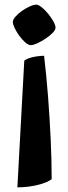

<svg xmlns="http://www.w3.org/2000/svg" viewBox="-20 -526 293 823"><path d="M54.5 277 84 -265.5Q90.5 -273 114.2 -279.5Q138 -286 169 -287Q178.5 -206 185.8 -114Q193 -22 197.2 70Q201.5 162 201.5 242Q182 257 140.6 267Q99.1 277 54.5 277ZM112 -332.5Q101.8 -332.5 88.8 -343.7Q75.9 -354.9 63.4 -371.7Q51 -388.5 43 -405.3Q35 -422.1 35 -432.5Q35 -441.4 45.9 -454.2Q56.8 -467.1 73.4 -478.8Q90 -490.5 107.1 -498.2Q124.1 -506 135.5 -506Q144.8 -506 158.6 -495Q172.5 -484 186 -467.5Q199.5 -451 208.8 -434.4Q218 -417.8 218 -407.5Q218 -398 205.8 -385.2Q193.5 -372.5 175.5 -360.5Q157.5 -348.5 140 -340.5Q122.5 -332.5 112 -332.5Z"/></svg>

Font: Texturina Medium
Style: Regular
Weight: 500
Designer: Guillermo Torres Carreño
Foundry: Omnibus-Type
Version: Version 1.003